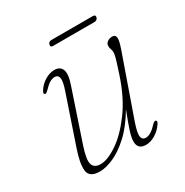

<svg xmlns="http://www.w3.org/2000/svg" viewBox="-136 -668 755 785"><g transform="rotate(-30 241.5 -275.5)"><path d="M416 -58.5Q422.5 -54.5 415.5 -43.5Q400 -20 377.2 -6.2Q354.5 7.5 332.5 7.5Q294 7.5 294 -30Q294 -47.5 303.2 -76.8Q312.5 -106 333.5 -160Q297.5 -99 257.8 -62.2Q218 -25.5 181 -9Q144 7.5 115 7.5Q66 7.5 61.8 -26.8Q57.5 -61 79.5 -124.5L154.5 -345.5Q169 -387 165.8 -403.5Q162.5 -420 146.5 -420Q135.5 -420 123.2 -413Q111 -406 94 -388Q82.5 -376.5 77.5 -379.5Q71 -383 77.5 -394.5Q92 -418 114.8 -431.8Q137.5 -445.5 159.5 -445.5Q186.5 -445.5 195 -424.2Q203.5 -403 187.5 -356.5L108 -120Q88 -60.5 95.5 -38.8Q103 -17 132.5 -17Q165 -17 211.8 -48.2Q258.5 -79.5 304.5 -141.5Q350.5 -203.5 381 -296.5Q397.5 -346.5 401.8 -362.8Q406 -379 406 -387Q406 -396 403 -403.2Q400 -410.5 400 -420Q400 -431.5 410 -438.5Q420 -445.5 433 -445.5Q447.5 -445.5 449.5 -431.8Q451.5 -418 439 -382L339.5 -98.5Q323.5 -52.5 326.5 -35.2Q329.5 -18 346.5 -18Q356.5 -18 369.2 -25Q382 -32 399.5 -51Q410.5 -61.5 416 -58.5ZM195 -545.5Q197.5 -557.5 211.5 -557.5H406Q420 -557.5 417 -545.5Q413.5 -533 400 -533H205.5Q191.5 -533 195 -545.5Z"/></g></svg>

Font: Fraunces 72pt S050 Thin
Style: Italic
Weight: 100
Italic angle: -16°
Version: Version 1.000; ttfautohint (v1.8.3)